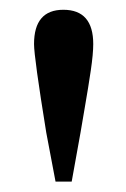

<svg xmlns="http://www.w3.org/2000/svg" viewBox="-20 -833 252 383"><path d="M106.4 -813.5Q166 -813.5 166 -745.1Q166 -725.6 161.1 -692.4Q156.2 -659.2 149.4 -620.1Q142.6 -581.1 140.6 -568.4L123 -470.7H90.8L72.3 -568.4Q47.9 -718.8 47.9 -745.1Q47.9 -813.5 106.4 -813.5Z"/></svg>

Font: Bpmf Zihi Serif SemiBold
Style: SemiBold
Weight: 600
Foundry: But Ko
Version: Version 1.320